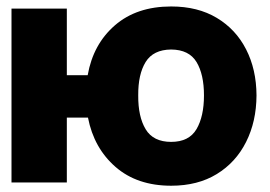

<svg xmlns="http://www.w3.org/2000/svg" viewBox="-20 -573 849 603"><path d="M517.6 10.3Q410.6 10.3 342.8 -48.8Q274.9 -107.9 256.3 -203.6H189.9V0H16.1V-545.9H189.9V-336.9H255.4Q272.5 -434.1 340.8 -493.4Q409.2 -552.7 517.6 -552.7Q601.1 -552.7 660.9 -516.8Q720.7 -481 752.9 -418Q785.2 -355 785.6 -273.4Q785.2 -191.4 752.9 -127.2Q720.7 -63 660.9 -26.4Q601.1 10.3 517.6 10.3ZM517.6 -127.4Q573.7 -127.4 597.2 -167.5Q620.6 -207.5 620.6 -273.4Q620.6 -339.4 597.2 -378.2Q573.7 -417 517.6 -417.5Q461.4 -417 437.5 -378.4Q413.6 -339.8 414.1 -273.4Q413.6 -206.5 437.5 -167Q461.4 -127.4 517.6 -127.4Z"/></svg>

Font: Inter Tight ExtraBold
Style: Regular
Weight: 800
Designer: Rasmus Andersson
Foundry: rsms
Version: Version 3.004; ttfautohint (v1.8.4.7-5d5b)